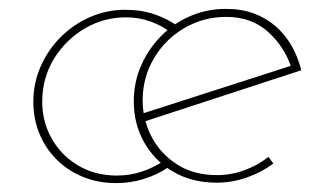

<svg xmlns="http://www.w3.org/2000/svg" viewBox="-20 -405 736 432"><path d="M241 7Q202 7 168 -6.5Q134 -20 108.5 -45Q83 -70 69 -103.5Q55 -137 55 -176Q55 -218 71.5 -255.5Q88 -293 116.5 -321.5Q145 -350 182.5 -366.5Q220 -383 262 -383Q298 -383 328.5 -372.5Q359 -362 383 -344L366 -331Q345 -347 319 -356.5Q293 -366 263 -366Q213 -366 170 -340.5Q127 -315 101 -272Q75 -229 75 -176Q75 -131 96.5 -93Q118 -55 156 -32.5Q194 -10 243 -10Q272 -10 298 -18.5Q324 -27 347 -42L358 -28Q332 -11 302.5 -2Q273 7 241 7ZM468 -11Q500 -11 530 -22Q560 -33 584 -52L595 -37Q568 -17 535 -5.5Q502 6 467 6Q412 6 370 -18.5Q328 -43 304.5 -84.5Q281 -126 281 -177Q281 -220 297.5 -257.5Q314 -295 342.5 -324Q371 -353 408.5 -369Q446 -385 488 -385Q523 -385 550.5 -375Q578 -365 599.5 -346.5Q621 -328 635.5 -303Q650 -278 658 -247L300 -130L296 -148L644 -260L636 -251Q621 -299 583.5 -333Q546 -367 489 -367Q438 -367 395 -342Q352 -317 326.5 -274Q301 -231 301 -179Q301 -136 321 -97.5Q341 -59 378.5 -35Q416 -11 468 -11Z"/></svg>

Font: Josefin Sans Thin Thin
Style: Italic
Weight: 250
Italic angle: -7°
Version: Version 2.000